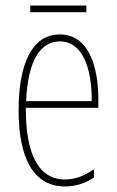

<svg xmlns="http://www.w3.org/2000/svg" viewBox="-20 -661 420 691"><path d="M291 -641H89V-617H291ZM195 -537C94 -537 47 -429 47 -264C47 -94 99 10 214 10C255 10 290 -3 318 -22V-52C283 -27 249 -15 214 -15C119 -15 72 -106 73 -273H334V-301C334 -421 300 -537 195 -537ZM195 -512C278 -512 311 -414 310 -297H74C80 -442 125 -512 195 -512Z"/></svg>

Font: Noto Sans Devanagari UI ExtraCondensed Thin
Style: Regular
Weight: 100
Width: 2
Designer: Jelle Bosma - Monotype Design Team
Foundry: Monotype Imaging Inc.
Version: Version 2.004